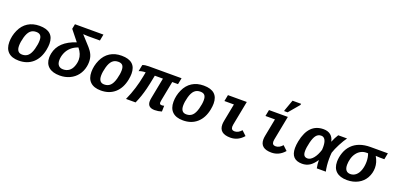

<svg xmlns="http://www.w3.org/2000/svg" viewBox="7 -1694 5434 2638"><g transform="rotate(20 2724.0 -375.0)"><path d="M244.6 9.8Q143.1 9.8 90.1 -41Q37.1 -91.8 37.1 -187Q37.1 -276.9 75.9 -362.8Q114.7 -448.7 185.5 -493.4Q256.3 -538.1 354 -538.1Q564.5 -538.1 564.5 -351.1Q564.5 -314 555.2 -264.6Q529.8 -133.3 449.2 -61.8Q368.7 9.8 244.6 9.8ZM421.4 -349.1Q421.4 -398.4 401.4 -421.1Q381.3 -443.8 337.9 -443.8Q285.6 -443.8 252.4 -411.9Q219.2 -379.9 199.7 -310.1Q180.2 -240.2 180.2 -184.6Q180.2 -84 261.2 -84Q314.5 -84 348.1 -116.7Q381.8 -149.4 401.6 -221.4Q421.4 -293.5 421.4 -349.1Z M1017.6 -284.7Q1017.6 -364.7 955.6 -440.9Q896.5 -421.4 854.2 -383.3Q812 -345.2 790 -292.5Q768.1 -239.7 768.1 -187Q768.1 -137.7 791.7 -111.8Q815.4 -85.9 859.4 -85.9Q908.2 -85.9 943.8 -111.3Q979.5 -136.7 998.5 -186.3Q1017.6 -235.8 1017.6 -284.7ZM1025.4 -631.8 954.1 -635.3 1084 -492.2Q1120.6 -451.7 1140.9 -406.2Q1161.1 -360.8 1161.1 -303.7Q1161.1 -267.6 1154.3 -235.8Q1140.1 -163.6 1097.7 -107.7Q1055.2 -51.8 989.3 -21Q923.3 9.8 843.3 9.8Q737.8 9.8 681.4 -38.3Q625 -86.4 625 -174.3Q625 -200.2 631.3 -234.9Q668.5 -421.4 910.2 -499.5L787.6 -652.8L801.3 -724.6H1217.8L1200.2 -631.8Z M1444.8 9.8Q1343.3 9.8 1290.3 -41Q1237.3 -91.8 1237.3 -187Q1237.3 -276.9 1276.1 -362.8Q1314.9 -448.7 1385.7 -493.4Q1456.5 -538.1 1554.2 -538.1Q1764.6 -538.1 1764.6 -351.1Q1764.6 -314 1755.4 -264.6Q1730 -133.3 1649.4 -61.8Q1568.8 9.8 1444.8 9.8ZM1621.6 -349.1Q1621.6 -398.4 1601.6 -421.1Q1581.5 -443.8 1538.1 -443.8Q1485.8 -443.8 1452.6 -411.9Q1419.4 -379.9 1399.9 -310.1Q1380.4 -240.2 1380.4 -184.6Q1380.4 -84 1461.4 -84Q1514.6 -84 1548.3 -116.7Q1582 -149.4 1601.8 -221.4Q1621.6 -293.5 1621.6 -349.1Z M2329.1 -435.5 2273.4 -147.9Q2269.5 -128.4 2269.5 -116.7Q2269.5 -99.6 2277.3 -92.8Q2285.2 -85.9 2302.2 -85.9Q2317.9 -85.9 2336.4 -91.3L2334.5 -6.3Q2284.2 9.8 2232.4 9.8Q2128.4 9.8 2128.4 -81.5Q2128.4 -100.6 2133.8 -129.4L2192.9 -435.5H2074.2Q2046.9 -293.5 2030.8 -230.5Q2014.6 -167.5 1996.6 -114.3Q1978.5 -61 1951.7 0H1811.5Q1855 -97.2 1882.8 -188Q1910.6 -278.8 1928.2 -371.1L1940.4 -435.5Q1912.6 -435.5 1886 -430.7Q1859.4 -425.8 1843.3 -417.5L1862.3 -514.2Q1896.5 -528.3 1953.6 -528.3H2431.6L2413.6 -435.5Z M2645 9.8Q2543.5 9.8 2490.5 -41Q2437.5 -91.8 2437.5 -187Q2437.5 -276.9 2476.3 -362.8Q2515.1 -448.7 2585.9 -493.4Q2656.7 -538.1 2754.4 -538.1Q2964.8 -538.1 2964.8 -351.1Q2964.8 -314 2955.6 -264.6Q2930.2 -133.3 2849.6 -61.8Q2769 9.8 2645 9.8ZM2821.8 -349.1Q2821.8 -398.4 2801.8 -421.1Q2781.7 -443.8 2738.3 -443.8Q2686 -443.8 2652.8 -411.9Q2619.6 -379.9 2600.1 -310.1Q2580.6 -240.2 2580.6 -184.6Q2580.6 -84 2661.6 -84Q2714.8 -84 2748.5 -116.7Q2782.2 -149.4 2802 -221.4Q2821.8 -293.5 2821.8 -349.1Z M3338.9 9.8Q3174.8 9.8 3174.8 -123Q3174.8 -147.5 3181.2 -180.2L3230.5 -435.5H3091.8L3109.9 -528.3H3385.3L3316.9 -174.8Q3313.5 -159.2 3313.5 -144Q3313.5 -91.3 3364.3 -91.3Q3418 -91.3 3463.4 -144L3529.3 -82Q3450.2 9.8 3338.9 9.8Z M3939 9.8Q3774.9 9.8 3774.9 -123Q3774.9 -147.5 3781.2 -180.2L3830.6 -435.5H3691.9L3710 -528.3H3985.4L3917 -174.8Q3913.6 -159.2 3913.6 -144Q3913.6 -91.3 3964.4 -91.3Q4018.1 -91.3 4063.5 -144L4129.4 -82Q4050.3 9.8 3939 9.8ZM3909.7 -586.4 3913.1 -602.5 3969.7 -759.8H4095.2L4091.8 -741.7L3960.9 -586.4Z M4586.9 -115.7Q4543 -49.3 4495.4 -19.8Q4447.8 9.8 4387.2 9.8Q4223.6 9.8 4223.6 -161.6Q4223.6 -206.1 4234.4 -261.7Q4289.1 -538.1 4506.3 -538.1Q4569.8 -538.1 4609.9 -506.1Q4649.9 -474.1 4662.1 -413.6H4663.6Q4688.5 -475.6 4722.2 -528.3H4851.6Q4816.9 -481.9 4777.1 -405.3Q4737.3 -328.6 4719.2 -271.5Q4714.8 -224.1 4714.8 -178.2Q4714.8 -83 4732.9 0H4601.1Q4588.9 -55.7 4588.9 -115.7ZM4367.7 -169.4Q4367.7 -125 4383.5 -104.7Q4399.4 -84.5 4432.6 -84.5Q4475.6 -84.5 4516.4 -133.5Q4557.1 -182.6 4582 -264.6L4583.5 -304.2Q4583.5 -372.6 4563.7 -408Q4543.9 -443.4 4505.9 -443.4Q4461.9 -443.4 4433.6 -409.2Q4405.3 -375 4386.5 -297.6Q4367.7 -220.2 4367.7 -169.4Z M5044.4 9.8Q4941.4 9.8 4886 -39.6Q4830.6 -88.9 4830.6 -182.1Q4830.6 -248 4854.5 -315.7Q4878.4 -383.3 4925.8 -431.6Q4973.1 -480 5041 -504.2Q5108.9 -528.3 5193.4 -528.3H5448.2L5430.2 -435.5H5364.3L5304.7 -438.5L5304.2 -436.5Q5350.1 -359.4 5350.1 -279.3Q5350.1 -200.7 5312.3 -132.6Q5274.4 -64.5 5204.1 -27.3Q5133.8 9.8 5044.4 9.8ZM5212.4 -319.3Q5212.4 -383.3 5192.4 -435.5H5166Q5126 -435.5 5089.4 -416.3Q5052.7 -397 5026.4 -360.8Q5000 -324.7 4987.5 -278.3Q4975.1 -231.9 4975.1 -189Q4975.1 -136.2 4996.8 -110.1Q5018.6 -84 5059.1 -84Q5105 -84 5139.9 -113.8Q5174.8 -143.6 5193.6 -198.7Q5212.4 -253.9 5212.4 -319.3Z"/></g></svg>

Font: Liberation Mono
Style: Bold Italic
Weight: 700
Italic angle: -12°
Monospace: yes
Designer: Steve Matteson
Foundry: Ascender Corporation
Version: Version 2.1.5